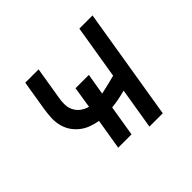

<svg xmlns="http://www.w3.org/2000/svg" viewBox="-128 -693 856 856"><g transform="rotate(-45 300.0 -265.0)"><path d="M372 0 404 -195Q382 -189 359.5 -184.5Q337 -180 315 -178L291 -32H207L231 -177Q207 -181 184.5 -189.5Q162 -198 143.5 -213Q125 -228 112.5 -247.5Q100 -267 94.5 -291Q89 -315 90.5 -340Q92 -365 96 -390L119 -530H203L178 -378Q174 -357 174.5 -336.5Q175 -316 184 -298.5Q193 -281 209 -269.5Q225 -258 244 -253L260 -354H344L327 -253Q350 -258 372.5 -263.5Q395 -269 418 -275L460 -530H543L456 0Z"/></g></svg>

Font: Iosevka Curly Extended
Style: Italic
Weight: 400
Width: 7
Italic angle: -9°
Monospace: yes
Designer: Belleve Invis
Foundry: Belleve Invis
Version: Version 11.1.0; ttfautohint (v1.8.3)